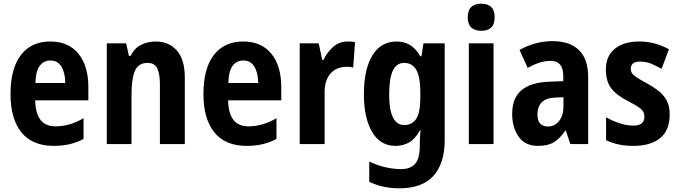

<svg xmlns="http://www.w3.org/2000/svg" viewBox="-20 -781 3679 1041"><path d="M253 -556Q351 -556 405 -490Q459 -424 459 -309V-237H171Q173 -96 281 -96Q358 -96 433 -140V-28Q365 10 272 10Q155 10 96 -63.5Q37 -137 37 -270Q37 -410 93.5 -483Q150 -556 253 -556ZM253 -453Q218 -453 196 -425Q174 -397 172 -331H334Q333 -387 313 -420Q293 -453 253 -453Z M823 -556Q896 -556 939 -507Q982 -458 982 -360V0H847V-323Q847 -381 832.5 -410.5Q818 -440 781 -440Q731 -440 712 -398Q693 -356 693 -262V0H559V-546H664L679 -478H688Q709 -520 745.5 -538Q782 -556 823 -556Z M1299 -556Q1397 -556 1451 -490Q1505 -424 1505 -309V-237H1217Q1219 -96 1327 -96Q1404 -96 1479 -140V-28Q1411 10 1318 10Q1201 10 1142 -63.5Q1083 -137 1083 -270Q1083 -410 1139.5 -483Q1196 -556 1299 -556ZM1299 -453Q1264 -453 1242 -425Q1220 -397 1218 -331H1380Q1379 -387 1359 -420Q1339 -453 1299 -453Z M1865 -556Q1873 -556 1883.5 -555.5Q1894 -555 1905 -552L1895 -414Q1889 -417 1878 -418Q1867 -419 1863 -419Q1805 -419 1772.5 -383Q1740 -347 1740 -279V0H1605V-546H1708L1727 -456H1734Q1752 -496 1785.5 -526Q1819 -556 1865 -556Z M2131 -556Q2169 -556 2200.5 -538.5Q2232 -521 2259 -476H2265L2276 -546H2391V-21Q2391 105 2330 172.5Q2269 240 2145 240Q2101 240 2061 231.5Q2021 223 1982 205V95Q2028 117 2073 126.5Q2118 136 2155 136Q2205 136 2230.5 107.5Q2256 79 2256 10V2Q2256 -17 2257 -36.5Q2258 -56 2260 -73H2256Q2229 -25 2196 -7.5Q2163 10 2125 10Q2042 10 1997.5 -65.5Q1953 -141 1953 -270Q1953 -405 1999 -480.5Q2045 -556 2131 -556ZM2171 -440Q2130 -440 2110 -398Q2090 -356 2090 -268Q2090 -103 2172 -103Q2214 -103 2236.5 -136.5Q2259 -170 2259 -253V-274Q2259 -365 2237 -402.5Q2215 -440 2171 -440Z M2589 -761Q2662 -761 2662 -687Q2662 -649 2643 -631.5Q2624 -614 2589 -614Q2555 -614 2535.5 -631.5Q2516 -649 2516 -687Q2516 -725 2535 -743Q2554 -761 2589 -761ZM2656 -546V0H2522V-546Z M2975 -558Q3069 -558 3119 -509.5Q3169 -461 3169 -363V0H3072L3048 -73H3045Q3017 -31 2984 -10.5Q2951 10 2897 10Q2827 10 2792 -40Q2757 -90 2757 -163Q2757 -250 2807.5 -292Q2858 -334 2956 -338L3034 -341V-368Q3034 -451 2966 -451Q2935 -451 2905.5 -441.5Q2876 -432 2841 -413L2797 -510Q2837 -533 2882.5 -545.5Q2928 -558 2975 -558ZM2991 -252Q2940 -250 2917 -226Q2894 -202 2894 -161Q2894 -126 2909 -110.5Q2924 -95 2950 -95Q2987 -95 3011 -124.5Q3035 -154 3035 -205V-254Z M3611 -161Q3611 -74 3559 -32Q3507 10 3415 10Q3371 10 3335.5 2.5Q3300 -5 3266 -21V-145Q3298 -127 3337.5 -113.5Q3377 -100 3414 -100Q3445 -100 3459.5 -112.5Q3474 -125 3474 -148Q3474 -160 3469.5 -171.5Q3465 -183 3446.5 -197Q3428 -211 3385 -233Q3323 -264 3294 -302Q3265 -340 3265 -405Q3265 -477 3313.5 -516.5Q3362 -556 3446 -556Q3488 -556 3527 -546Q3566 -536 3607 -514L3567 -408Q3537 -424 3511 -435.5Q3485 -447 3450 -447Q3400 -447 3400 -408Q3400 -396 3405.5 -386Q3411 -376 3429 -363.5Q3447 -351 3486 -330Q3521 -311 3549.5 -289Q3578 -267 3594.5 -236.5Q3611 -206 3611 -161Z"/></svg>

Font: Noto Sans Gujarati Condensed
Style: Bold
Weight: 700
Width: 3
Designer: Jelle Bosma - Monotype Design Team, Universal Thirst
Foundry: Monotype Imaging Inc.
Version: Version 2.106; ttfautohint (v1.8.4.7-5d5b)